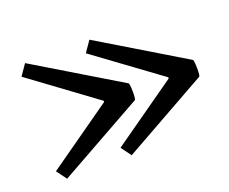

<svg xmlns="http://www.w3.org/2000/svg" viewBox="-86 -619 889 746"><g transform="rotate(-20 359.0 -246.0)"><path d="M311 -440 342 -485 694 -273Q696 -269 697 -254Q698 -239 697.5 -224Q697 -209 694 -204L343 -7L312 -49L580 -238V-243ZM45 -440 76 -485 428 -273Q430 -269 431 -254Q432 -239 431.5 -224Q431 -209 428 -204L76 -7L45 -49L313 -238V-243Z"/></g></svg>

Font: Arima Thin SemiBold
Style: Regular
Weight: 600
Version: Version 1.100